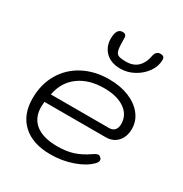

<svg xmlns="http://www.w3.org/2000/svg" viewBox="-177 -891 984 1034"><g transform="rotate(30 315.5 -374.0)"><path d="M47 -205Q47 -292 86 -359Q125 -426 195 -463Q265 -500 355 -500Q424 -500 478 -478Q532 -456 562.5 -417Q593 -378 593 -329Q593 -280 565.5 -250Q538 -220 493 -220H112Q110 -198 110 -189Q110 -120 156.5 -83.5Q203 -47 291 -47Q346 -47 388.5 -60.5Q431 -74 476 -105Q496 -119 507 -119Q514 -119 520 -113Q529 -106 529 -96Q529 -85 516 -72Q481 -36 416.5 -13.5Q352 9 280 9Q170 9 108.5 -47.5Q47 -104 47 -205ZM484 -272Q506 -272 518 -285.5Q530 -299 530 -323Q530 -379 483 -412Q436 -445 355 -445Q260 -445 198.5 -399.5Q137 -354 122 -272ZM251 -694Q251 -757 289 -757Q313 -757 313 -734Q313 -682 317.5 -661Q322 -640 335.5 -633.5Q349 -627 384 -627Q429 -627 455.5 -652.5Q482 -678 490 -722Q496 -757 525 -757Q550 -757 550 -734Q550 -694 525 -658.5Q500 -623 460 -601Q420 -579 376 -579Q317 -579 284 -611.5Q251 -644 251 -694Z"/></g></svg>

Font: Kodchasan Light
Style: Italic
Weight: 300
Italic angle: -10°
Version: Version 1.000; ttfautohint (v1.6)